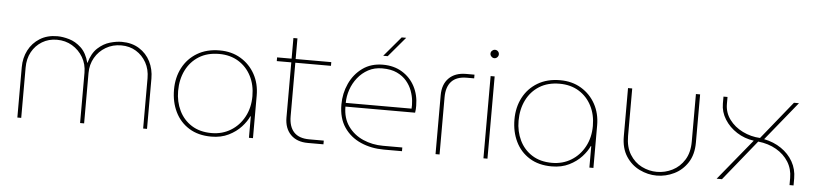

<svg xmlns="http://www.w3.org/2000/svg" viewBox="-43 -936 5045 1186"><g transform="rotate(5 2479.0 -343.5)"><path d="M85 0V-312Q85 -370 109.5 -417.5Q134 -465 179.5 -493.5Q225 -522 288 -522Q321 -522 361 -510.5Q401 -499 435.5 -467Q470 -435 486 -374H487Q504 -435 539 -467Q574 -499 614 -510.5Q654 -522 687 -522Q750 -522 795.5 -493.5Q841 -465 865 -417.5Q889 -370 889 -312V0H865V-312Q865 -367 841.5 -409Q818 -451 778 -475.5Q738 -500 686 -500Q633 -500 590.5 -475Q548 -450 523.5 -407.5Q499 -365 499 -312V0H474V-312Q474 -365 449 -407.5Q424 -450 382 -475Q340 -500 287 -500Q236 -500 195.5 -475.5Q155 -451 132 -409Q109 -367 109 -312V0Z M1288 13Q1207 13 1150 -22.5Q1093 -58 1063.5 -119Q1034 -180 1034 -256Q1034 -332 1065.5 -392Q1097 -452 1155.5 -487Q1214 -522 1295 -522Q1369 -522 1425.5 -488Q1482 -454 1514 -396Q1546 -338 1546 -264V0H1521V-133H1518Q1504 -101 1473 -67Q1442 -33 1395.5 -10Q1349 13 1288 13ZM1288 -9Q1354 -9 1406.5 -41Q1459 -73 1489.5 -129.5Q1520 -186 1520 -258Q1520 -328 1492 -382.5Q1464 -437 1413 -468.5Q1362 -500 1293 -500Q1220 -500 1168 -467.5Q1116 -435 1088 -378.5Q1060 -322 1060 -250Q1060 -184 1086.5 -129Q1113 -74 1164 -41.5Q1215 -9 1288 -9Z M1886 0Q1818 0 1779.5 -39Q1741 -78 1741 -145V-638H1766V-155Q1766 -91 1797.5 -57Q1829 -23 1893 -23H1983V0ZM1651 -487V-510H1987V-487Z M2358 0Q2279 0 2214 -28.5Q2149 -57 2110.5 -113.5Q2072 -170 2072 -255Q2072 -324 2100 -385Q2128 -446 2180.5 -484Q2233 -522 2307 -522Q2375 -522 2426 -491Q2477 -460 2505 -407Q2533 -354 2533 -287Q2533 -276 2532.5 -265.5Q2532 -255 2530 -244H2098Q2098 -172 2133.5 -122.5Q2169 -73 2226.5 -48Q2284 -23 2350 -23H2470V0ZM2098 -267H2506Q2508 -287 2505 -316.5Q2502 -346 2490.5 -377.5Q2479 -409 2456 -436.5Q2433 -464 2396 -481.5Q2359 -499 2304 -499Q2256 -499 2218 -478.5Q2180 -458 2153 -424Q2126 -390 2112 -349Q2098 -308 2098 -267ZM2303 -577 2407 -700H2435L2331 -577Z M2678 0V-365Q2678 -433 2716.5 -471.5Q2755 -510 2823 -510H2875V-487H2830Q2766 -487 2734.5 -453Q2703 -419 2703 -355V0Z M2975 0V-510H3000V0ZM2988 -622Q2978 -622 2970 -630Q2962 -638 2962 -648Q2962 -659 2970 -666.5Q2978 -674 2988 -674Q2999 -674 3006.5 -666.5Q3014 -659 3014 -648Q3014 -638 3006.5 -630Q2999 -622 2988 -622Z M3399 13Q3318 13 3261 -22.5Q3204 -58 3174.5 -119Q3145 -180 3145 -256Q3145 -332 3176.5 -392Q3208 -452 3266.5 -487Q3325 -522 3406 -522Q3480 -522 3536.5 -488Q3593 -454 3625 -396Q3657 -338 3657 -264V0H3632V-133H3629Q3615 -101 3584 -67Q3553 -33 3506.5 -10Q3460 13 3399 13ZM3399 -9Q3465 -9 3517.5 -41Q3570 -73 3600.5 -129.5Q3631 -186 3631 -258Q3631 -328 3603 -382.5Q3575 -437 3524 -468.5Q3473 -500 3404 -500Q3331 -500 3279 -467.5Q3227 -435 3199 -378.5Q3171 -322 3171 -250Q3171 -184 3197.5 -129Q3224 -74 3275 -41.5Q3326 -9 3399 -9Z M4050 13Q3995 13 3943.5 -12Q3892 -37 3859.5 -87Q3827 -137 3827 -211V-510H3853V-215Q3853 -147 3881.5 -101Q3910 -55 3955 -32.5Q4000 -10 4049 -10Q4100 -10 4145.5 -33Q4191 -56 4219.5 -101.5Q4248 -147 4248 -215V-510H4274V-211Q4274 -137 4241.5 -87Q4209 -37 4157.5 -12Q4106 13 4050 13Z M4421 0 4629 -254Q4571 -262 4523.5 -292.5Q4476 -323 4447.5 -368.5Q4419 -414 4419 -466V-509H4444V-466Q4444 -412 4475.5 -369.5Q4507 -327 4558 -302Q4609 -277 4666 -274L4856 -509H4887L4692 -269Q4752 -257 4798.5 -225.5Q4845 -194 4871.5 -147.5Q4898 -101 4898 -44V0H4873V-44Q4873 -100 4845.5 -144Q4818 -188 4769.5 -216Q4721 -244 4657 -251L4454 0Z"/></g></svg>

Font: MuseoModerno Thin
Style: Regular
Weight: 100
Designer: Pablo Cosgaya, Héctor Gatti, Marcela Romero, and the Authors of The MuseoModerno Project.
Foundry: Omnibus-Type Team
Version: Version 1.003